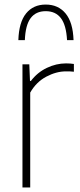

<svg xmlns="http://www.w3.org/2000/svg" viewBox="-20 -822 350 842"><path d="M78.5 0V-540H108.5L111.5 -467H115.5Q144 -504.5 185.2 -524.2Q226.5 -544 269.5 -544Q288.5 -544 304 -541.5V-507.5Q295 -508.5 287.2 -508.8Q279.5 -509 269 -509Q227 -509 183 -485.8Q139 -462.5 112.5 -416V0ZM60.5 -646Q63 -724.5 94.5 -763.2Q126 -802 180.5 -802Q235.5 -802 267.8 -762.8Q300 -723.5 302.5 -646H274Q270.5 -711.5 247.2 -742.2Q224 -773 180.5 -773Q137 -773 114.2 -742.2Q91.5 -711.5 89 -646Z"/></svg>

Font: Encode Sans SemiCondensed SemiCondensed Thin
Style: Regular
Weight: 100
Width: 4
Designer: Multiple Designers
Foundry: Impallari Type
Version: Version 3.000; ttfautohint (v1.8.3) -l 8 -r 50 -G 200 -x 14 